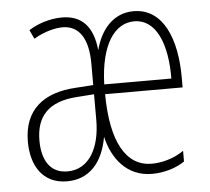

<svg xmlns="http://www.w3.org/2000/svg" viewBox="-44 -586 705 644"><g transform="rotate(-5 308.0 -264.5)"><path d="M428 -539C359 -539 316 -486 299 -419C291 -500 253 -539 187 -539C146 -539 104 -525 75 -506L89 -476C126 -498 163 -506 186 -506C241 -506 272 -462 272 -376V-304L213 -300C104 -294 37 -241 37 -134C37 -53 75 10 157 10C231 10 278 -41 293 -128C310 -54 358 10 443 10C483 10 524 -2 553 -22V-58C519 -34 477 -24 445 -24C359 -24 310 -108 309 -270H570V-304C570 -429 530 -539 428 -539ZM427 -505C502 -505 536 -418 535 -303H309C313 -436 361 -505 427 -505ZM216 -269 272 -273V-186C272 -96 236 -23 161 -23C103 -23 76 -68 76 -134C76 -215 117 -263 216 -269Z"/></g></svg>

Font: Noto Sans Thai ExtCond ExtLt
Style: Regular
Weight: 200
Width: 2
Designer: Monotype Design Team
Foundry: Monotype Imaging Inc.
Version: Version 2.002